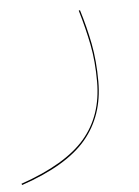

<svg xmlns="http://www.w3.org/2000/svg" viewBox="-60 -329 436 604"><g transform="rotate(-5 158.0 -27.0)"><path d="M-16 235Q126 186 187.5 114.5Q249 43 249 -64Q249 -129 238.5 -182Q228 -235 211 -292L215 -293Q232 -238 242.5 -184Q253 -130 253 -64Q253 43 191.5 116.5Q130 190 -14 239Z"/></g></svg>

Font: FiraGO Four
Style: Regular
Weight: 100
Designer: bBox Type
Foundry: bBox Type GmbH
Version: Version 1.001